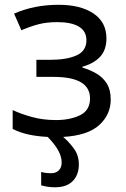

<svg xmlns="http://www.w3.org/2000/svg" viewBox="-20 -566 530 806"><path d="M238.8 116.2Q238.8 90.8 223.9 64.5Q209 38.1 180.2 8.8Q86.9 3.9 33.2 -24.9V-104Q66.9 -87.9 113.5 -75Q160.2 -62 214.8 -62Q274.9 -62 316.4 -82.5Q357.9 -103 357.9 -152.8Q357.9 -243.2 205.1 -243.2H132.8V-314.9H190.9Q259.8 -314.9 301.3 -333.5Q342.8 -352.1 342.8 -397Q342.8 -435.1 311.3 -454.1Q279.8 -473.1 221.2 -473.1Q176.8 -473.1 143.3 -464.6Q109.9 -456.1 69.8 -439L39.1 -508.8Q123 -545.9 226.1 -545.9Q317.9 -545.9 372.3 -509.5Q426.8 -473.1 426.8 -404.8Q426.8 -356 399.9 -327.4Q373 -298.8 326.2 -286.1V-282.2Q357.9 -272.9 385 -257.1Q412.1 -241.2 428.5 -215.1Q444.8 -189 444.8 -147.9Q444.8 -85 396.5 -41Q348.1 2.9 245.1 8.8Q269 28.8 290 57.4Q311 85.9 311 124Q311 168 285.4 194.1Q259.8 220.2 210.9 220.2Q180.2 220.2 152.8 211.9V155.8Q169.9 161.1 195.8 161.1Q213.9 161.1 226.3 149.7Q238.8 138.2 238.8 116.2Z"/></svg>

Font: Kurinto Seri
Style: Regular
Weight: 400
Designer: Kurinto was developed by Clint Goss from a range of fonts that are compatible with the SIL Open Font License Version 1.1
Foundry: Clinton F. Goss
Version: Version 2.196; July 25, 2020